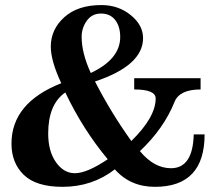

<svg xmlns="http://www.w3.org/2000/svg" viewBox="-20 -721 842 751"><path d="M585.9 9.8Q489.7 9.8 429.2 -58.6Q340.8 9.8 224.6 9.8Q121.6 9.8 73.2 -36.9Q24.9 -83.5 24.9 -159.2Q24.9 -318.8 219.7 -395.5Q178.7 -482.9 178.7 -538.6Q178.7 -606 231.4 -653.6Q284.2 -701.2 376.5 -701.2Q442.9 -701.2 491.2 -662.1Q539.6 -623 539.6 -571.8Q539.6 -464.8 351.6 -402.3Q414.1 -280.3 493.7 -169.4Q588.9 -262.7 588.9 -335.9Q588.9 -371.1 504.9 -371.1V-415H764.6V-371.1Q682.1 -371.1 662.6 -322.3Q620.6 -217.8 527.3 -129.9Q582.5 -63 648.9 -63Q734.4 -63 737.8 -195.3H780.3Q780.3 9.8 585.9 9.8ZM335 -435.5Q450.2 -489.7 450.2 -576.2Q450.2 -617.2 430.7 -642.6Q411.1 -668 375 -668Q339.4 -668 319.3 -639.6Q299.3 -611.3 299.3 -577.1Q299.3 -513.7 335 -435.5ZM272.9 -43.5Q320.3 -43.5 401.4 -98.1Q304.7 -213.9 235.4 -359.4Q168.5 -313 168.5 -198.7Q168.5 -129.9 198.7 -86.7Q229 -43.5 272.9 -43.5Z"/></svg>

Font: Munson
Style: Bold
Weight: 700
Designer: Paul James MIller
Foundry: High-Logic / Made with FontCreator
Version: Version 2.10;May 5, 2019;FontCreator 11.5.0.2430 64-bit